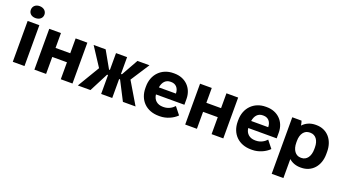

<svg xmlns="http://www.w3.org/2000/svg" viewBox="-65 -1417 4125 2297"><g transform="rotate(20 1997.5 -268.0)"><path d="M138 -584C190 -584 226 -614 226 -659C226 -704 190 -736 138 -736C87 -736 53 -704 53 -659C53 -614 87 -584 138 -584ZM63 0H212V-520H63Z M338 0H487V-216H674V0H823V-520H674V-331H487V-520H338Z M1188 0H1329V-241H1341L1465 0H1626L1459 -281L1614 -520H1461L1341 -306H1329V-520H1188V-306H1177L1056 -520H903L1059 -281L891 0H1052L1176 -241H1188Z M1923 11H1939C2019 11 2102 -26 2152 -77L2078 -170C2047 -136 2000 -108 1942 -108H1933C1862 -108 1813 -150 1806 -219H2168V-293C2168 -431 2070 -530 1930 -530H1917C1767 -530 1661 -422 1661 -268V-249C1661 -93 1766 11 1923 11ZM1810 -310C1821 -380 1860 -421 1918 -421H1928C1985 -421 2025 -381 2027 -313V-310Z M2258 0H2407V-216H2594V0H2743V-520H2594V-331H2407V-520H2258Z M3098 11H3114C3194 11 3277 -26 3327 -77L3253 -170C3222 -136 3175 -108 3117 -108H3108C3037 -108 2988 -150 2981 -219H3343V-293C3343 -431 3245 -530 3105 -530H3092C2942 -530 2836 -422 2836 -268V-249C2836 -93 2941 11 3098 11ZM2985 -310C2996 -380 3035 -421 3093 -421H3103C3160 -421 3200 -381 3202 -313V-310Z M3432 200H3581V-42C3619 -8 3669 11 3727 11H3736C3872 11 3965 -93 3965 -245V-275C3965 -427 3872 -531 3736 -531H3727C3660 -531 3603 -505 3564 -462C3561 -482 3556 -505 3550 -520H3432ZM3691 -100C3625 -100 3581 -160 3581 -251V-274C3581 -362 3624 -420 3691 -420H3700C3767 -420 3810 -363 3810 -274V-251C3810 -160 3767 -100 3700 -100Z"/></g></svg>

Font: Fixel Text Bold
Style: Bold
Weight: 700
Width: 4
Designer: AlfaBravo + MacPaw
Foundry: Kyrylo Tkachov, Marchela Mozhyna, Serhii Makarenko, Maria Weinstein, Zakhar Kryvoshyya
Version: Version 1.211